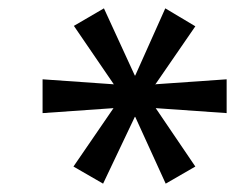

<svg xmlns="http://www.w3.org/2000/svg" viewBox="-20 -736 563 460"><path d="M227 -296 156 -337 252 -477H253L82 -465V-546L253 -534L252 -535L157 -674L229 -716L303 -555H304L376 -716L448 -673L353 -535L351 -534L523 -546V-465L352 -477H353L448 -337L377 -296L304 -456H303Z"/></svg>

Font: Nunito Sans 7pt Expanded Medium
Style: Italic
Weight: 500
Width: 7
Italic angle: -9°
Designer: Vernon Adams
Foundry: Vernon Adams
Version: Version 3.101;gftools[0.9.27]